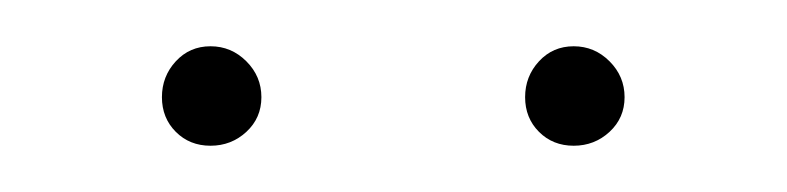

<svg xmlns="http://www.w3.org/2000/svg" viewBox="-20 -698 340 83"><path d="M71 -635Q80 -635 86.5 -641Q93 -647 93 -656Q93 -665 86.5 -671.5Q80 -678 71 -678Q62 -678 56 -671.5Q50 -665 50 -656Q50 -647 56 -641Q62 -635 71 -635ZM228 -635Q237 -635 243.5 -641Q250 -647 250 -656Q250 -665 243.5 -671.5Q237 -678 228 -678Q219 -678 213 -671.5Q207 -665 207 -656Q207 -647 213 -641Q219 -635 228 -635Z"/></svg>

Font: Fixel Variable
Style: Regular
Weight: 100
Width: 3
Designer: AlfaBravo + MacPaw
Foundry: Kyrylo Tkachov, Marchela Mozhyna, Serhii Makarenko, Maria Weinstein, Zakhar Kryvoshyya
Version: Version 1.211